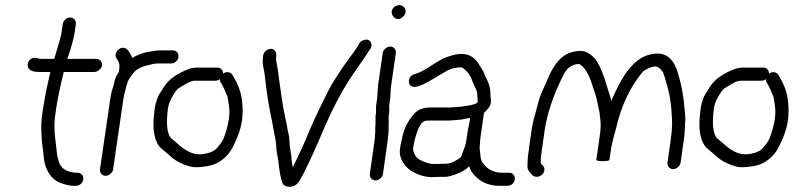

<svg xmlns="http://www.w3.org/2000/svg" viewBox="-20 -690 3088 747"><path d="M271 -567 275 -596C276 -603 274 -609 270 -614C266 -619 260 -622 253 -622C246 -622 240 -619 234 -614C228 -609 225 -603 224 -596L220 -567C218 -551 208 -516 191 -461H140C135 -461 130 -462 124 -464C118 -466 112 -466 105 -463C98 -460 93 -455 90 -448C87 -441 87 -434 89 -428C94 -416 108 -410 133 -410H176L159 -334C154 -307 150 -284 147 -265L143 -235C141 -221 140 -201 141 -174C142 -147 144 -128 146 -116C147 -107 149 -93 151 -72C153 -51 160 -32 171 -15C182 2 197 15 216 22C235 29 252 33 267 33H274C281 33 288 31 294 26C300 21 303 15 304 8C305 1 303 -5 299 -10C295 -15 289 -18 282 -18H275C272 -18 266 -19 260 -20C233 -25 217 -38 210 -58C208 -64 206 -70 205 -74C204 -78 202 -86 201 -98C200 -110 197 -130 194 -159C191 -188 191 -213 194 -235L198 -265C204 -305 214 -353 228 -410H347C354 -410 360 -413 366 -418C372 -423 376 -429 377 -436C378 -443 376 -449 371 -454C366 -459 361 -461 354 -461H242C257 -504 267 -540 271 -567Z M391 -6C398 -6 404 -9 410 -14C416 -19 419 -24 420 -31L459 -298C461 -313 465 -331 471 -352L476 -369C479 -379 487 -391 499 -406C511 -421 529 -430 554 -436C558 -437 565 -438 571 -440C577 -442 585 -443 594 -443H646C653 -443 658 -445 664 -450C670 -455 673 -461 674 -468C675 -475 674 -481 670 -486C666 -491 660 -494 653 -494H601C594 -494 588 -493 581 -492C546 -488 517 -479 494 -464C494 -467 491 -475 483 -487L477 -495C473 -500 468 -503 461 -504C454 -505 448 -503 442 -498C436 -493 432 -487 430 -480C428 -473 430 -467 434 -462L439 -454C444 -446 446 -436 444 -422L443 -415V-411C436 -401 430 -390 426 -376L422 -359C421 -354 418 -346 415 -336C412 -326 410 -313 408 -298L369 -31C368 -24 370 -19 374 -14C378 -9 384 -6 391 -6Z M848 -403C848 -410 846 -415 842 -420C838 -425 833 -427 826 -427H746C735 -427 724 -425 713 -421C667 -403 636 -380 619 -354C612 -343 606 -334 600 -324C594 -314 590 -302 586 -288C582 -274 580 -255 578 -230C576 -205 577 -181 582 -160C587 -139 595 -124 606 -114C617 -104 629 -95 641 -84C653 -73 667 -63 682 -56C697 -49 712 -44 725 -41C738 -38 759 -39 789 -44C819 -49 844 -64 866 -88C879 -103 894 -130 909 -171C924 -212 928 -258 920 -310C916 -335 906 -362 890 -389L884 -399C881 -404 876 -408 868 -409C860 -410 854 -408 848 -403ZM836 -382C835 -377 836 -372 839 -369L845 -359C848 -353 851 -347 854 -340C857 -333 859 -326 862 -321C865 -316 867 -308 868 -298C869 -288 871 -278 872 -269C875 -239 868 -200 851 -154C846 -141 837 -129 825 -115C813 -101 793 -93 764 -90C735 -87 705 -100 673 -129C665 -136 656 -144 646 -152C630 -169 626 -206 633 -265C635 -281 641 -298 651 -315C661 -332 668 -342 674 -346C680 -350 690 -356 704 -364C718 -372 729 -376 738 -376H818C824 -376 830 -378 836 -382Z M1107 37C1124 36 1137 28 1146 12C1150 5 1155 -4 1161 -15C1190 -73 1213 -125 1232 -170C1271 -263 1312 -341 1354 -402L1372 -428C1378 -437 1383 -444 1388 -451C1393 -458 1399 -466 1405 -476C1411 -486 1417 -494 1421 -500C1425 -506 1426 -512 1425 -519C1424 -526 1420 -531 1414 -534C1408 -537 1402 -536 1395 -534C1388 -532 1382 -528 1378 -522L1373 -512L1361 -494C1357 -488 1353 -482 1348 -476C1343 -470 1337 -462 1331 -453L1312 -426C1306 -417 1296 -401 1282 -380C1268 -359 1252 -327 1232 -286C1212 -245 1194 -207 1179 -170C1164 -133 1144 -89 1119 -39L1116 -56C1115 -63 1114 -70 1114 -76C1114 -82 1112 -92 1110 -105C1108 -118 1106 -131 1106 -142C1106 -153 1104 -164 1102 -172C1100 -180 1098 -189 1097 -198L1091 -227C1089 -238 1087 -247 1085 -256C1083 -265 1081 -276 1079 -290C1077 -304 1075 -320 1072 -338C1069 -356 1067 -372 1065 -388C1063 -404 1061 -419 1058 -435C1055 -451 1053 -461 1054 -466L1055 -474C1056 -481 1054 -487 1050 -492C1046 -497 1041 -500 1034 -500C1027 -500 1020 -497 1014 -492C1008 -487 1005 -481 1004 -474L1003 -466C1001 -453 1002 -438 1006 -421C1010 -404 1012 -380 1016 -347C1020 -314 1028 -268 1040 -210L1045 -182C1047 -172 1048 -163 1050 -156C1052 -149 1053 -139 1054 -129C1055 -119 1055 -107 1058 -92C1061 -77 1062 -67 1063 -62C1067 -24 1072 4 1079 22C1082 31 1092 36 1107 37Z M1492 -182C1493 -218 1492 -236 1492 -237L1494 -251C1495 -256 1495 -266 1494 -279L1498 -305L1500 -338C1500 -345 1501 -352 1502 -359L1520 -483C1521 -490 1519 -496 1515 -501C1511 -506 1505 -509 1498 -509C1491 -509 1485 -506 1479 -501C1473 -496 1470 -490 1469 -483L1451 -359L1447 -305L1443 -276V-249C1441 -243 1441 -236 1441 -230V-212L1440 -194V-178L1438 -149L1419 -13C1418 -6 1420 -1 1424 4C1428 9 1434 12 1441 12C1448 12 1454 9 1460 4C1466 -1 1469 -6 1470 -13L1489 -149ZM1514 -663C1508 -658 1505 -652 1504 -645C1503 -638 1506 -631 1511 -625C1516 -619 1522 -616 1529 -616C1536 -616 1541 -619 1547 -624C1553 -629 1557 -635 1558 -642C1559 -649 1557 -656 1552 -662C1547 -668 1541 -670 1534 -670C1527 -670 1520 -668 1514 -663Z M1800 -182 1795 -148C1793 -133 1789 -119 1784 -107C1779 -95 1776 -86 1775 -82C1774 -78 1765 -72 1751 -64C1737 -56 1725 -53 1714 -53L1667 -52C1651 -52 1633 -58 1612 -69C1597 -79 1589 -93 1587 -110L1589 -124L1592 -139C1593 -144 1594 -149 1596 -155C1607 -195 1620 -217 1635 -220C1638 -221 1648 -221 1664 -221H1729L1755 -223C1773 -224 1784 -226 1791 -228C1798 -230 1804 -230 1809 -231L1807 -216ZM1735 -272H1655C1628 -272 1607 -264 1593 -249C1571 -225 1555 -197 1547 -164C1542 -144 1539 -129 1537 -117C1535 -105 1535 -94 1537 -85C1543 -60 1558 -40 1580 -25C1607 -9 1633 -1 1659 -1C1669 -1 1678 -1 1686 -2H1713C1723 -2 1738 -6 1759 -14C1780 -22 1795 -32 1805 -43C1806 -41 1808 -37 1811 -29C1814 -21 1822 -12 1834 0C1857 22 1888 33 1925 33H1952C1960 33 1967 31 1973 26C1979 21 1982 15 1983 8C1984 1 1982 -5 1978 -10C1974 -15 1969 -18 1962 -18H1934C1900 -18 1874 -32 1857 -58C1852 -65 1850 -74 1849 -86C1848 -98 1847 -107 1846 -114C1847 -132 1848 -145 1849 -153L1863 -251C1868 -255 1874 -261 1881 -270C1888 -279 1891 -289 1890 -300C1889 -311 1888 -318 1888 -322C1889 -341 1884 -363 1872 -386C1869 -391 1867 -396 1864 -404C1861 -412 1856 -421 1848 -432C1834 -458 1816 -473 1795 -478C1774 -483 1748 -479 1715 -467C1702 -462 1683 -451 1657 -434C1631 -417 1612 -407 1600 -404C1588 -401 1579 -396 1575 -389C1571 -382 1570 -376 1571 -369C1572 -362 1576 -357 1582 -354C1588 -351 1597 -351 1609 -355C1621 -359 1638 -367 1660 -380C1682 -393 1696 -401 1701 -404C1706 -407 1713 -411 1721 -416C1738 -424 1755 -428 1773 -428C1779 -428 1787 -422 1796 -412C1805 -402 1811 -392 1815 -382C1819 -372 1822 -362 1828 -351C1834 -340 1837 -330 1837 -320C1837 -310 1838 -302 1839 -295C1838 -286 1816 -280 1773 -275Z M2358 -296C2359 -300 2353 -318 2343 -349C2330 -395 2316 -431 2299 -456C2282 -478 2263 -490 2243 -492C2215 -492 2189 -485 2169 -469C2149 -453 2130 -427 2114 -390C2110 -381 2104 -366 2095 -347C2086 -328 2078 -307 2072 -283C2066 -259 2060 -239 2056 -224C2052 -209 2050 -195 2048 -183L2035 -90C2034 -82 2033 -74 2033 -65C2033 -56 2032 -49 2032 -42C2032 -35 2035 -26 2044 -16L2051 -9C2056 -4 2062 -2 2069 -2C2076 -2 2082 -5 2088 -10C2094 -15 2097 -21 2098 -28C2099 -35 2097 -41 2092 -46L2085 -53C2083 -56 2083 -68 2086 -90L2099 -183C2109 -249 2133 -321 2172 -398C2186 -427 2207 -441 2233 -441L2235 -440C2240 -436 2241 -436 2246 -432C2258 -421 2269 -402 2279 -375C2292 -337 2301 -310 2304 -293C2307 -276 2310 -263 2312 -256C2313 -249 2314 -237 2316 -222C2318 -207 2317 -185 2313 -158L2300 -68C2300 -65 2308 -63 2325 -63C2342 -63 2351 -65 2351 -68L2355 -95C2358 -119 2365 -150 2376 -187C2395 -273 2428 -345 2476 -405C2483 -414 2492 -420 2503 -424C2516 -430 2526 -433 2534 -431C2542 -429 2551 -421 2560 -408C2563 -400 2569 -382 2577 -352C2585 -322 2590 -293 2592 -265C2594 -237 2595 -219 2595 -212C2595 -205 2594 -197 2594 -190C2594 -183 2593 -176 2592 -167C2591 -158 2590 -150 2589 -142L2577 -58C2576 -51 2578 -45 2582 -40C2586 -35 2592 -32 2599 -32C2606 -32 2612 -35 2618 -40C2624 -45 2627 -51 2628 -58L2640 -142C2642 -155 2644 -173 2645 -195C2645 -202 2645 -210 2646 -218C2647 -226 2646 -241 2644 -260C2640 -314 2631 -363 2617 -407C2605 -449 2584 -473 2555 -480C2543 -483 2529 -482 2510 -478C2458 -467 2412 -417 2371 -326C2366 -315 2362 -305 2358 -296Z M2972 -403C2972 -410 2970 -415 2966 -420C2962 -425 2957 -427 2950 -427H2870C2859 -427 2848 -425 2837 -421C2791 -403 2760 -380 2743 -354C2736 -343 2730 -334 2724 -324C2718 -314 2714 -302 2710 -288C2706 -274 2704 -255 2702 -230C2700 -205 2701 -181 2706 -160C2711 -139 2719 -124 2730 -114C2741 -104 2753 -95 2765 -84C2777 -73 2791 -63 2806 -56C2821 -49 2836 -44 2849 -41C2862 -38 2883 -39 2913 -44C2943 -49 2968 -64 2990 -88C3003 -103 3018 -130 3033 -171C3048 -212 3052 -258 3044 -310C3040 -335 3030 -362 3014 -389L3008 -399C3005 -404 3000 -408 2992 -409C2984 -410 2978 -408 2972 -403ZM2960 -382C2959 -377 2960 -372 2963 -369L2969 -359C2972 -353 2975 -347 2978 -340C2981 -333 2983 -326 2986 -321C2989 -316 2991 -308 2992 -298C2993 -288 2995 -278 2996 -269C2999 -239 2992 -200 2975 -154C2970 -141 2961 -129 2949 -115C2937 -101 2917 -93 2888 -90C2859 -87 2829 -100 2797 -129C2789 -136 2780 -144 2770 -152C2754 -169 2750 -206 2757 -265C2759 -281 2765 -298 2775 -315C2785 -332 2792 -342 2798 -346C2804 -350 2814 -356 2828 -364C2842 -372 2853 -376 2862 -376H2942C2948 -376 2954 -378 2960 -382Z"/></svg>

Font: AppleStorm
Style: Ita
Weight: 400
Foundry: Cannot Into Space Fonts
Version: Version 1.01